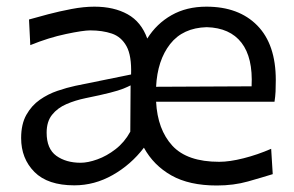

<svg xmlns="http://www.w3.org/2000/svg" viewBox="-20 -554 897 585"><path d="M640.6 11.2Q556.6 11.2 502.2 -19.5Q447.8 -50.3 418.5 -104Q378.9 -52.2 323.5 -20.8Q268.1 10.7 206.5 10.7Q125.5 10.7 85 -30Q44.4 -70.8 44.4 -133.3Q44.4 -175.8 60.3 -204.1Q76.2 -232.4 101.3 -250Q126.5 -267.6 155.3 -277.3Q184.1 -287.1 209.5 -292.5L379.4 -327.1Q381.3 -384.3 365.5 -413.1Q349.6 -441.9 320.8 -451.7Q292 -461.4 254.9 -461.4Q233.4 -461.4 181.2 -450.4Q128.9 -439.5 72.3 -416.5L68.4 -494.6Q92.3 -501.5 126.5 -510.5Q160.6 -519.5 198 -526.6Q235.4 -533.7 267.6 -533.7Q327.1 -533.7 368.9 -510.5Q410.6 -487.3 428.7 -436.5Q457 -481.9 502.7 -507.8Q548.3 -533.7 608.9 -533.7Q707.5 -533.7 763.9 -476.3Q820.3 -418.9 820.3 -310.1Q820.3 -291 819.6 -275.1Q818.8 -259.3 816.4 -244.1H455.6Q460 -159.2 505.1 -110.1Q550.3 -61 647.9 -61Q679.7 -61 722.2 -71.8Q764.6 -82.5 806.2 -100.6L811 -23.4Q779.8 -13.7 735.8 -1.2Q691.9 11.2 640.6 11.2ZM746.6 -291Q751 -378.4 715.8 -423.8Q680.7 -469.2 609.9 -471.2Q537.1 -469.2 498.3 -419.7Q459.5 -370.1 455.6 -289.6ZM225.6 -58.1Q248 -58.1 276.6 -68.4Q305.2 -78.6 332.3 -99.6Q359.4 -120.6 377 -152.8L377.9 -293.9Q369.6 -289.6 355.7 -283.9Q341.8 -278.3 315.2 -271.5Q288.6 -264.6 240.7 -254.9Q209.5 -248.5 182.4 -236.8Q155.3 -225.1 138.7 -204.3Q122.1 -183.6 122.1 -149.9Q122.1 -100.6 151.6 -79.3Q181.2 -58.1 225.6 -58.1Z"/></svg>

Font: Pinar-DS2-FD Regular
Style: Regular
Weight: 400
Designer: Amin Abedi
Version: Version 2.000